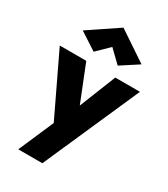

<svg xmlns="http://www.w3.org/2000/svg" viewBox="-244 -856 1033 1180"><g transform="rotate(30 272.5 -265.5)"><path d="M272 -614 187 -531 64 -611 272 -751 481 -611 358 -531ZM557 -460 257 220H86L194 -29L-12 -460H176L279 -202L382 -460Z"/></g></svg>

Font: Jost* Heavy
Style: Regular
Weight: 800
Version: Version 3.7